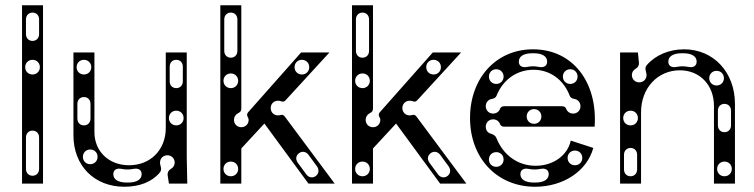

<svg xmlns="http://www.w3.org/2000/svg" viewBox="-20 -700 2874 732"><path d="M64 0H144V-680H64ZM104 -30C89 -30 79 -41 79 -56V-176C79 -191 89 -202 104 -202C119 -202 129 -191 129 -176V-56C129 -41 119 -30 104 -30ZM104 -544C89 -544 79 -555 79 -570V-626C79 -641 89 -652 104 -652C119 -652 129 -641 129 -626V-570C129 -555 119 -544 104 -544ZM104 -416C88 -416 76 -428 76 -444C76 -460 88 -472 104 -472C120 -472 132 -460 132 -444C132 -428 120 -416 104 -416Z M454 12C511 12 559 -6 589 -42C600 -55 590 -68 590 -80C590 -96 602 -108 618 -108C634 -108 646 -96 646 -80C646 -70 641 -61 630 -55C623 -51 618 -42 619 -33L624 0H694L692 -100V-500H612V-212C612 -129 554 -70 472 -70C395 -70 340 -123 340 -196V-500H260V-184C260 -68 340 12 454 12ZM412 -36C412 -52 424 -60 444 -56C460 -53 472 -53 488 -56C508 -60 520 -52 520 -36C520 -16 502 -4 468 -4H464C430 -4 412 -16 412 -36ZM300 -222C285 -222 275 -233 275 -248V-304C275 -319 285 -330 300 -330C315 -330 325 -319 325 -304V-248C325 -233 315 -222 300 -222ZM300 -416C284 -416 272 -428 272 -444C272 -460 284 -472 300 -472C316 -472 328 -460 328 -444C328 -428 316 -416 300 -416ZM652 -364C637 -364 627 -375 627 -390V-446C627 -461 637 -472 652 -472C667 -472 677 -461 677 -446V-390C677 -375 667 -364 652 -364ZM652 -222C636 -222 624 -234 624 -250C624 -266 636 -278 652 -278C668 -278 680 -266 680 -250C680 -234 668 -222 652 -222ZM324 -74C308 -74 296 -86 296 -102C296 -118 308 -130 324 -130C340 -130 352 -118 352 -102C352 -86 340 -74 324 -74Z M820 0H900V-134L988 -229L1156 0H1256L1067 -254C1057 -268 1051 -260 1040 -260C1024 -260 1012 -272 1012 -288C1012 -304 1024 -316 1040 -316C1053 -316 1059 -307 1069 -318L1236 -500H1128L926 -272C916 -260 928 -253 928 -243C928 -227 916 -215 900 -215C884 -215 872 -227 872 -243C872 -254 878 -263 887 -268C895 -272 900 -276 900 -286V-680H820ZM860 -28C844 -28 832 -40 832 -56C832 -72 844 -84 860 -84C876 -84 888 -72 888 -56C888 -40 876 -28 860 -28ZM1184 -29C1172 -20 1157 -23 1148 -35L1115 -80C1106 -93 1108 -107 1120 -116C1132 -125 1147 -122 1156 -110L1189 -65C1197 -53 1196 -38 1184 -29ZM860 -480C845 -480 835 -491 835 -506V-626C835 -641 845 -652 860 -652C875 -652 885 -641 885 -626V-506C885 -491 875 -480 860 -480ZM1131 -416C1115 -416 1103 -428 1103 -444C1103 -460 1115 -472 1131 -472C1147 -472 1159 -460 1159 -444C1159 -428 1147 -416 1131 -416ZM860 -364C844 -364 832 -376 832 -392C832 -408 844 -420 860 -420C876 -420 888 -408 888 -392C888 -376 876 -364 860 -364Z M1322 0H1402V-134L1490 -229L1658 0H1758L1569 -254C1559 -268 1553 -260 1542 -260C1526 -260 1514 -272 1514 -288C1514 -304 1526 -316 1542 -316C1555 -316 1561 -307 1571 -318L1738 -500H1630L1428 -272C1418 -260 1430 -253 1430 -243C1430 -227 1418 -215 1402 -215C1386 -215 1374 -227 1374 -243C1374 -254 1380 -263 1389 -268C1397 -272 1402 -276 1402 -286V-680H1322ZM1362 -28C1346 -28 1334 -40 1334 -56C1334 -72 1346 -84 1362 -84C1378 -84 1390 -72 1390 -56C1390 -40 1378 -28 1362 -28ZM1686 -29C1674 -20 1659 -23 1650 -35L1617 -80C1608 -93 1610 -107 1622 -116C1634 -125 1649 -122 1658 -110L1691 -65C1699 -53 1698 -38 1686 -29ZM1362 -480C1347 -480 1337 -491 1337 -506V-626C1337 -641 1347 -652 1362 -652C1377 -652 1387 -641 1387 -626V-506C1387 -491 1377 -480 1362 -480ZM1633 -416C1617 -416 1605 -428 1605 -444C1605 -460 1617 -472 1633 -472C1649 -472 1661 -460 1661 -444C1661 -428 1649 -416 1633 -416ZM1362 -364C1346 -364 1334 -376 1334 -392C1334 -408 1346 -420 1362 -420C1378 -420 1390 -408 1390 -392C1390 -376 1378 -364 1362 -364Z M2020 12C2128 12 2218 -48 2242 -136L2156 -164C2144 -108 2090 -68 2022 -68C1953 -68 1898 -110 1873 -173C1870 -181 1863 -187 1852 -190C1840 -193 1832 -203 1832 -217C1832 -233 1844 -245 1860 -245C1872 -245 1882 -238 1886 -228C1888 -221 1894 -217 1902 -217H2247C2259 -385 2165 -512 2012 -512C1872 -512 1772 -403 1772 -250C1772 -97 1875 12 2020 12ZM1860 -267C1844 -267 1832 -279 1832 -295C1832 -310 1842 -321 1856 -323C1864 -324 1871 -329 1873 -335C1897 -395 1949 -434 2014 -434C2077 -434 2129 -396 2152 -335C2154 -329 2161 -324 2169 -323C2183 -321 2193 -310 2193 -295C2193 -279 2181 -267 2165 -267C2153 -267 2143 -274 2139 -284C2137 -291 2131 -295 2123 -295H1902C1894 -295 1888 -291 1886 -284C1882 -274 1872 -267 1860 -267ZM1872 -64C1856 -64 1844 -76 1844 -92C1844 -108 1856 -120 1872 -120C1888 -120 1900 -108 1900 -92C1900 -76 1888 -64 1872 -64ZM1964 -36C1964 -52 1976 -60 1996 -56C2012 -53 2024 -53 2040 -56C2060 -60 2072 -52 2072 -36C2072 -16 2054 -4 2020 -4H2016C1982 -4 1964 -16 1964 -36ZM2172 -70C2156 -70 2144 -82 2144 -98C2144 -114 2156 -126 2172 -126C2188 -126 2200 -114 2200 -98C2200 -82 2188 -70 2172 -70ZM1872 -380C1856 -380 1844 -392 1844 -408C1844 -424 1856 -436 1872 -436C1888 -436 1900 -424 1900 -408C1900 -392 1888 -380 1872 -380ZM1958 -465C1958 -485 1976 -497 2010 -497H2014C2048 -497 2066 -485 2066 -465C2066 -449 2054 -441 2034 -445C2018 -448 2006 -448 1990 -445C1970 -441 1958 -449 1958 -465ZM2154 -380C2138 -380 2126 -392 2126 -408C2126 -424 2138 -436 2154 -436C2170 -436 2182 -424 2182 -408C2182 -392 2170 -380 2154 -380ZM2016 -228C2000 -228 1988 -240 1988 -256C1988 -272 2000 -284 2016 -284C2032 -284 2044 -272 2044 -256C2044 -240 2032 -228 2016 -228Z M2344 0H2424V-272C2424 -365 2488 -432 2572 -432C2648 -432 2702 -376 2702 -296V0H2782V-304C2782 -424 2701 -512 2588 -512C2531 -512 2479 -490 2446 -452C2435 -439 2445 -426 2445 -414C2445 -398 2433 -386 2417 -386C2401 -386 2389 -398 2389 -414C2389 -424 2394 -433 2405 -439C2412 -443 2417 -452 2416 -461L2412 -500H2344ZM2384 -28C2369 -28 2359 -39 2359 -54V-110C2359 -125 2369 -136 2384 -136C2399 -136 2409 -125 2409 -110V-54C2409 -39 2399 -28 2384 -28ZM2384 -222C2368 -222 2356 -234 2356 -250C2356 -266 2368 -278 2384 -278C2400 -278 2412 -266 2412 -250C2412 -234 2400 -222 2384 -222ZM2742 -28C2726 -28 2714 -40 2714 -56C2714 -72 2726 -84 2742 -84C2758 -84 2770 -72 2770 -56C2770 -40 2758 -28 2742 -28ZM2742 -196C2727 -196 2717 -207 2717 -222V-278C2717 -293 2727 -304 2742 -304C2757 -304 2767 -293 2767 -278V-222C2767 -207 2757 -196 2742 -196ZM2528 -465C2528 -485 2546 -497 2580 -497H2584C2618 -497 2636 -485 2636 -465C2636 -449 2624 -441 2604 -445C2588 -448 2576 -448 2560 -445C2540 -441 2528 -449 2528 -465ZM2712 -374C2696 -374 2684 -386 2684 -402C2684 -418 2696 -430 2712 -430C2728 -430 2740 -418 2740 -402C2740 -386 2728 -374 2712 -374Z"/></svg>

Font: Apfel Grotezk Brukt
Style: Regular
Weight: 300
Designer: Luigi Gorlero
Foundry: © 2023, Luigi Gorlero & Collletttivo
Version: Version 2.000;Glyphs 3.2 (3217)